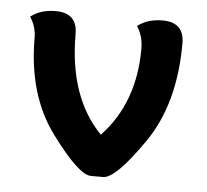

<svg xmlns="http://www.w3.org/2000/svg" viewBox="-40 -464 559 519"><g transform="rotate(5 239.5 -204.0)"><path d="M330.6 -340.3Q330.6 -375 313.5 -400.9Q340.3 -421.9 381.3 -421.9Q439.9 -421.9 439.9 -365.2Q439.9 -200.2 365.7 -93.3Q291.5 13.7 257.8 13.7H224.6Q191.4 13.7 116 -88.4Q40.5 -190.4 40.5 -345.2Q40.5 -375 23.4 -400.9Q50.3 -421.9 91.3 -421.9Q149.9 -421.9 149.9 -365.2Q149.9 -193.8 241.7 -99.6Q330.6 -193.8 330.6 -340.3Z"/></g></svg>

Font: ALMAS
Style: Bold
Weight: 700
Designer: ALMAS Font/ by Husham Jawad Kadhim, derived from the Bainsely font by/ Paul James MIller
Foundry: High-Logic / Made with FontCreator
Version: Version 1.411;September 19, 2021;FontCreator 14.0.0.2814 32-